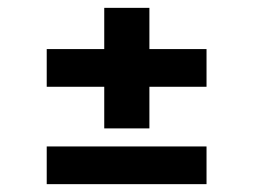

<svg xmlns="http://www.w3.org/2000/svg" viewBox="-20 -546 690 489"><path d="M245.5 -219V-325H99V-421H245.5V-526H360.5V-421H506V-325H360.5V-219ZM99 -77V-173H506V-77Z"/></svg>

Font: Trispace SemiBold
Style: Regular
Weight: 600
Designer: Tyler Finck
Foundry: Etcetera Type Company
Version: Version 1.210; ttfautohint (v1.8.3)